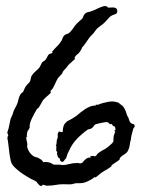

<svg xmlns="http://www.w3.org/2000/svg" viewBox="-20 -694 560 647"><path d="M433.6 -271.5Q434.6 -266.6 432.1 -264.6Q429.7 -262.7 428.7 -258.8Q426.8 -251 423.8 -240.2Q420.9 -229.5 420.9 -220.7L419.9 -221.7Q418 -210.9 416.5 -201.7Q415 -192.4 409.2 -182.6Q406.2 -178.7 401.9 -175.8Q397.5 -172.9 393.1 -169.9Q388.7 -167 385.7 -163.6Q382.8 -160.2 382.8 -156.2Q378.9 -152.3 368.7 -146Q358.4 -139.6 356.4 -137.7Q355.5 -136.7 356 -135.7Q356.4 -134.8 355.5 -133.8Q354.5 -132.8 350.6 -129.9Q346.7 -127 341.8 -124Q336.9 -121.1 332.5 -118.7Q328.1 -116.2 327.1 -115.2Q320.3 -111.3 314.5 -106Q308.6 -100.6 301.8 -95.7L299.8 -97.7Q292 -91.8 284.2 -87.4Q276.4 -83 265.6 -79.1Q257.8 -76.2 247.6 -76.7Q237.3 -77.1 227.5 -75.2V-74.2Q219.7 -72.3 210.4 -72.8Q201.2 -73.2 193.4 -73.2Q179.7 -73.2 167.5 -70.8Q155.3 -68.4 141.6 -68.4Q136.7 -67.4 132.8 -69.3Q128.9 -71.3 124 -71.3Q119.1 -63.5 112.3 -70.3Q105.5 -77.1 102.5 -82Q97.7 -85 93.8 -86.9Q89.8 -88.9 85 -90.8Q78.1 -94.7 68.4 -100.6Q58.6 -106.4 49.3 -113.3Q40 -120.1 31.7 -127.9Q23.4 -135.7 19.5 -142.6Q16.6 -148.4 14.2 -162.1Q11.7 -175.8 10.3 -189.5Q8.8 -203.1 7.3 -214.4Q5.9 -225.6 4.9 -226.6Q4.9 -233.4 7.8 -238.3Q7.8 -240.2 6.3 -242.2Q4.9 -244.1 4.9 -246.1Q4.9 -250 6.3 -253.4Q7.8 -256.8 8.8 -260.7Q10.7 -268.6 12.2 -276.9Q13.7 -285.2 15.6 -293Q17.6 -297.9 19 -300.8Q20.5 -303.7 22.5 -308.6Q24.4 -317.4 28.3 -324.7Q32.2 -332 36.1 -339.8Q40 -347.7 42 -357.9Q43.9 -368.2 48.8 -376Q51.8 -380.9 57.6 -383.8Q60.5 -389.6 63 -396Q65.4 -402.3 70.3 -407.2Q72.3 -410.2 75.2 -412.6Q78.1 -415 80.1 -418Q83 -422.9 83.5 -428.7Q84 -434.6 87.9 -440.4Q92.8 -448.2 99.6 -453.6Q106.4 -459 112.3 -465.8Q114.3 -468.8 116.2 -472.7Q118.2 -476.6 120.1 -480.5Q122.1 -485.4 126.5 -487.3Q130.9 -489.3 133.8 -493.2Q136.7 -497.1 139.2 -502.4Q141.6 -507.8 144.5 -510.7Q147.5 -512.7 151.4 -513.7Q155.3 -514.6 157.2 -516.6L155.3 -519.5Q163.1 -529.3 171.9 -537.6Q180.7 -545.9 186.5 -555.7Q189.5 -560.5 190.9 -565.4Q192.4 -570.3 196.3 -574.2Q200.2 -578.1 204.6 -579.1Q209 -580.1 212.9 -583Q218.8 -587.9 223.6 -594.7Q228.5 -601.6 233.4 -608.4Q238.3 -614.3 244.1 -619.6Q250 -625 255.9 -629.9Q258.8 -632.8 259.8 -636.2Q260.7 -639.6 262.7 -643.1Q264.6 -646.5 268.1 -649.4Q271.5 -652.3 280.3 -654.3H282.2Q297.9 -659.2 310.5 -666Q318.4 -669.9 328.6 -672.9Q338.9 -675.8 344.7 -668Q345.7 -668 350.6 -668.5Q355.5 -668.9 360.4 -668.9Q365.2 -668.9 369.6 -667Q374 -665 375 -659.2Q377 -648.4 366.7 -645.5Q356.4 -642.6 349.6 -636.7Q343.8 -630.9 338.4 -624.5Q333 -618.2 327.1 -613.3Q321.3 -608.4 313.5 -603Q305.7 -597.7 300.8 -589.8Q295.9 -582 290 -576.7Q284.2 -571.3 279.3 -564.5Q273.4 -556.6 268.1 -548.3Q262.7 -540 255.9 -533.2H256.8Q252 -523.4 249 -519.5Q246.1 -515.6 244.1 -513.7Q242.2 -511.7 239.3 -509.8Q236.3 -507.8 232.4 -502Q230.5 -500 231.9 -498Q233.4 -496.1 231.4 -494.1Q226.6 -489.3 220.7 -484.4Q214.8 -479.5 210 -474.6Q207 -469.7 203.6 -465.8Q200.2 -461.9 195.3 -457Q191.4 -453.1 189.5 -446.3Q186.5 -442.4 183.1 -439.5Q179.7 -436.5 176.8 -432.6Q173.8 -428.7 170.4 -421.9Q167 -415 164.1 -408.2Q161.1 -401.4 157.7 -396Q154.3 -390.6 150.4 -388.7Q151.4 -387.7 150.4 -386.2Q149.4 -384.8 151.4 -381.8Q146.5 -376 139.6 -370.6Q132.8 -365.2 125 -356.4Q122.1 -351.6 116.7 -341.8Q111.3 -332 109.4 -330.1Q107.4 -328.1 105.5 -328.1Q101.6 -322.3 97.2 -314Q92.8 -305.7 88.4 -296.9Q84 -288.1 81.5 -279.8Q79.1 -271.5 80.1 -264.6Q78.1 -257.8 73.2 -252.9Q70.3 -245.1 70.3 -236.3L72.3 -234.4L68.4 -232.4Q68.4 -223.6 70.8 -215.8Q73.2 -208 71.3 -200.2Q74.2 -186.5 83.5 -175.8Q92.8 -165 106.4 -163.1Q109.4 -161.1 113.3 -159.2Q117.2 -157.2 120.1 -155.3Q122.1 -153.3 123.5 -150.9Q125 -148.4 127 -147.5Q145.5 -150.4 160.2 -139.6Q165 -138.7 175.3 -139.2Q185.5 -139.6 188.5 -137.7Q201.2 -137.7 212.9 -141.1Q224.6 -144.5 237.3 -144.5Q242.2 -145.5 246.1 -144Q250 -142.6 254.9 -144.5Q257.8 -145.5 260.7 -149.4Q263.7 -153.3 267.6 -156.7Q271.5 -160.2 275.9 -162.1Q280.3 -164.1 286.1 -161.1L283.2 -166Q291 -170.9 299.8 -167Q304.7 -168.9 306.6 -172.9Q308.6 -176.8 313.5 -179.7Q321.3 -185.5 328.6 -189Q335.9 -192.4 342.8 -198.2Q346.7 -201.2 350.6 -204.6Q354.5 -208 358.4 -211.9Q361.3 -216.8 362.3 -217.8Q362.3 -222.7 362.3 -227.1Q362.3 -231.4 363.3 -236.3Q364.3 -240.2 365.7 -243.2Q367.2 -246.1 368.2 -250Q369.1 -251 367.2 -251.5Q365.2 -252 365.2 -253.9L369.1 -255.9Q369.1 -267.6 364.3 -268.6Q359.4 -269.5 357.4 -275.4Q355.5 -276.4 354 -275.9Q352.5 -275.4 350.6 -275.4Q345.7 -280.3 343.8 -281.7Q341.8 -283.2 334 -282.2Q327.1 -281.2 318.4 -279.3Q309.6 -277.3 302.7 -275.4Q297.9 -273.4 293.9 -266.6Q290 -259.8 276.4 -257.8Q256.8 -244.1 239.7 -226.6Q222.7 -209 212.9 -186.5Q210.9 -182.6 209 -178.7Q207 -174.8 206.1 -170.9Q205.1 -168 203.6 -163.1Q202.1 -158.2 198.2 -156.2Q194.3 -147.5 188 -148.9Q181.6 -150.4 181.6 -160.2Q176.8 -160.2 173.8 -168.9Q170.9 -177.7 172.9 -180.7V-181.6Q168.9 -185.5 169.4 -188.5Q169.9 -191.4 169.9 -196.3L168.9 -198.2H170.9Q170.9 -200.2 168 -203.1L169.9 -207Q170.9 -210.9 170.9 -216.3Q170.9 -221.7 172.9 -225.6Q174.8 -231.4 174.8 -232.4Q174.8 -237.3 174.3 -240.2Q173.8 -243.2 176.8 -248Q178.7 -252 183.1 -250Q187.5 -248 191.4 -249V-252Q191.4 -260.7 194.3 -269.5Q197.3 -278.3 205.1 -283.2L204.1 -284.2Q220.7 -292 236.3 -302.7Q242.2 -307.6 250 -314Q257.8 -320.3 266.6 -326.2Q275.4 -332 284.7 -335.4Q293.9 -338.9 302.7 -337.9L301.8 -340.8Q305.7 -341.8 309.6 -340.8Q326.2 -347.7 345.7 -351.1Q365.2 -354.5 381.8 -346.7Q383.8 -346.7 382.8 -345.2Q381.8 -343.8 383.8 -342.8Q383.8 -342.8 385.7 -342.8Q393.6 -337.9 397.5 -331.5Q401.4 -325.2 403.8 -318.8Q406.2 -312.5 407.7 -307.1Q409.2 -301.8 412.1 -298.8Q414.1 -293.9 416 -287.6Q418 -281.2 422.9 -278.3Q425.8 -276.4 429.2 -275.9Q432.6 -275.4 433.6 -271.5Z"/></svg>

Font: Homemade Apple
Style: Regular
Weight: 400
Version: Version 1.001